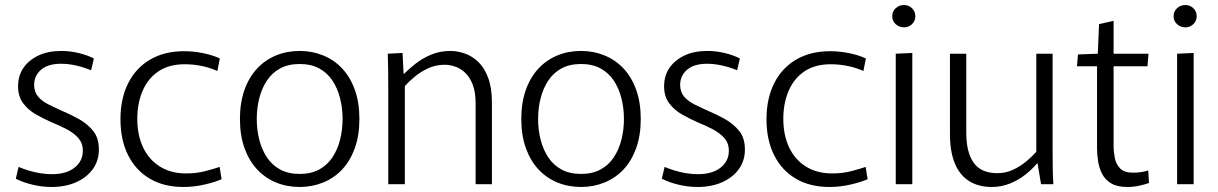

<svg xmlns="http://www.w3.org/2000/svg" viewBox="-20 -734 4853 765"><path d="M185 11Q148 11 110 2Q72 -7 43 -22L54 -69Q70 -62 92.5 -55Q115 -48 139 -44Q163 -40 187 -40Q244 -40 277 -66Q310 -92 310 -133Q310 -164 291.5 -184.5Q273 -205 245 -219.5Q217 -234 185 -247Q153 -261 122.5 -278.5Q92 -296 72 -323Q52 -350 52 -390Q52 -432 73 -463Q94 -494 132.5 -512.5Q171 -531 224 -531Q260 -531 294.5 -522.5Q329 -514 354 -501L343 -454Q329 -460 309.5 -466Q290 -472 268.5 -476Q247 -480 224 -480Q171 -480 143.5 -456Q116 -432 116 -396Q116 -368 131.5 -349.5Q147 -331 173 -318Q199 -305 228 -292Q262 -278 295.5 -259Q329 -240 351.5 -212Q374 -184 374 -138Q374 -94 350 -60.5Q326 -27 283.5 -8Q241 11 185 11Z M711 11Q633 11 577 -22Q521 -55 490.5 -115.5Q460 -176 460 -259Q460 -341 490.5 -402Q521 -463 578 -496.5Q635 -530 714 -530Q750 -530 788 -522.5Q826 -515 856 -501L846 -451Q821 -463 786.5 -470.5Q752 -478 716 -478Q653 -478 611 -449.5Q569 -421 548 -371.5Q527 -322 527 -261Q527 -196 550 -147Q573 -98 617 -70.5Q661 -43 721 -43Q764 -43 799.5 -52.5Q835 -62 855 -69L863 -20Q839 -9 796.5 1Q754 11 711 11Z M1174 11Q1123 11 1079.5 -7Q1036 -25 1004 -59.5Q972 -94 954 -144.5Q936 -195 936 -260Q936 -325 954 -375.5Q972 -426 1004 -460.5Q1036 -495 1079.5 -513Q1123 -531 1174 -531Q1224 -531 1268 -513Q1312 -495 1344 -460.5Q1376 -426 1394 -375.5Q1412 -325 1412 -260Q1412 -195 1394 -144.5Q1376 -94 1344 -59.5Q1312 -25 1268 -7Q1224 11 1174 11ZM1174 -41Q1219 -41 1251.5 -58.5Q1284 -76 1304.5 -107Q1325 -138 1335 -177.5Q1345 -217 1345 -260Q1345 -303 1335 -342.5Q1325 -382 1304.5 -413Q1284 -444 1251.5 -461.5Q1219 -479 1174 -479Q1129 -479 1096.5 -461.5Q1064 -444 1043.5 -413Q1023 -382 1013 -342.5Q1003 -303 1003 -260Q1003 -217 1013 -177.5Q1023 -138 1043.5 -107Q1064 -76 1096.5 -58.5Q1129 -41 1174 -41Z M1527 -384Q1527 -424 1526.5 -456.5Q1526 -489 1525 -520L1584 -523L1588 -440H1590Q1609 -459 1635.5 -480Q1662 -501 1697 -516Q1732 -531 1775 -531Q1804 -531 1833 -520.5Q1862 -510 1886 -487Q1910 -464 1925 -424Q1940 -384 1940 -326V0H1875V-322Q1875 -368 1863 -398Q1851 -428 1832.5 -445Q1814 -462 1792.5 -469Q1771 -476 1752 -476Q1716 -476 1686 -462Q1656 -448 1632.5 -428.5Q1609 -409 1593 -391V0H1527Z M2295 11Q2244 11 2200.5 -7Q2157 -25 2125 -59.5Q2093 -94 2075 -144.5Q2057 -195 2057 -260Q2057 -325 2075 -375.5Q2093 -426 2125 -460.5Q2157 -495 2200.5 -513Q2244 -531 2295 -531Q2345 -531 2389 -513Q2433 -495 2465 -460.5Q2497 -426 2515 -375.5Q2533 -325 2533 -260Q2533 -195 2515 -144.5Q2497 -94 2465 -59.5Q2433 -25 2389 -7Q2345 11 2295 11ZM2295 -41Q2340 -41 2372.5 -58.5Q2405 -76 2425.5 -107Q2446 -138 2456 -177.5Q2466 -217 2466 -260Q2466 -303 2456 -342.5Q2446 -382 2425.5 -413Q2405 -444 2372.5 -461.5Q2340 -479 2295 -479Q2250 -479 2217.5 -461.5Q2185 -444 2164.5 -413Q2144 -382 2134 -342.5Q2124 -303 2124 -260Q2124 -217 2134 -177.5Q2144 -138 2164.5 -107Q2185 -76 2217.5 -58.5Q2250 -41 2295 -41Z M2759 11Q2722 11 2684 2Q2646 -7 2617 -22L2628 -69Q2644 -62 2666.5 -55Q2689 -48 2713 -44Q2737 -40 2761 -40Q2818 -40 2851 -66Q2884 -92 2884 -133Q2884 -164 2865.5 -184.5Q2847 -205 2819 -219.5Q2791 -234 2759 -247Q2727 -261 2696.5 -278.5Q2666 -296 2646 -323Q2626 -350 2626 -390Q2626 -432 2647 -463Q2668 -494 2706.5 -512.5Q2745 -531 2798 -531Q2834 -531 2868.5 -522.5Q2903 -514 2928 -501L2917 -454Q2903 -460 2883.5 -466Q2864 -472 2842.5 -476Q2821 -480 2798 -480Q2745 -480 2717.5 -456Q2690 -432 2690 -396Q2690 -368 2705.5 -349.5Q2721 -331 2747 -318Q2773 -305 2802 -292Q2836 -278 2869.5 -259Q2903 -240 2925.5 -212Q2948 -184 2948 -138Q2948 -94 2924 -60.5Q2900 -27 2857.5 -8Q2815 11 2759 11Z M3285 11Q3207 11 3151 -22Q3095 -55 3064.5 -115.5Q3034 -176 3034 -259Q3034 -341 3064.5 -402Q3095 -463 3152 -496.5Q3209 -530 3288 -530Q3324 -530 3362 -522.5Q3400 -515 3430 -501L3420 -451Q3395 -463 3360.5 -470.5Q3326 -478 3290 -478Q3227 -478 3185 -449.5Q3143 -421 3122 -371.5Q3101 -322 3101 -261Q3101 -196 3124 -147Q3147 -98 3191 -70.5Q3235 -43 3295 -43Q3338 -43 3373.5 -52.5Q3409 -62 3429 -69L3437 -20Q3413 -9 3370.5 1Q3328 11 3285 11Z M3549 -520 3615 -523V0H3549ZM3582 -625Q3563 -625 3549 -637.5Q3535 -650 3535 -669Q3535 -689 3549 -701.5Q3563 -714 3582 -714Q3600 -714 3613.5 -701.5Q3627 -689 3627 -669Q3627 -650 3613.5 -637.5Q3600 -625 3582 -625Z M3932 11Q3878 11 3840.5 -13Q3803 -37 3784 -84Q3765 -131 3765 -200V-520H3830V-205Q3830 -127 3859.5 -85.5Q3889 -44 3954 -44Q3987 -44 4016 -57.5Q4045 -71 4068.5 -90.5Q4092 -110 4109 -129V-520H4174V-136Q4174 -96 4174.5 -63.5Q4175 -31 4177 0H4128L4114 -83H4112Q4094 -61 4066.5 -39Q4039 -17 4004.5 -3Q3970 11 3932 11Z M4472 11Q4432 11 4408 -3Q4384 -17 4372 -40Q4360 -63 4355.5 -90Q4351 -117 4351 -144V-470H4271L4275 -517L4354 -520L4359 -638L4417 -651V-520H4556L4552 -470H4417V-153Q4417 -129 4422 -104Q4427 -79 4443.5 -62.5Q4460 -46 4495 -46Q4512 -46 4528 -48.5Q4544 -51 4555 -55L4558 -5Q4542 1 4519 6Q4496 11 4472 11Z M4670 -520 4736 -523V0H4670ZM4703 -625Q4684 -625 4670 -637.5Q4656 -650 4656 -669Q4656 -689 4670 -701.5Q4684 -714 4703 -714Q4721 -714 4734.5 -701.5Q4748 -689 4748 -669Q4748 -650 4734.5 -637.5Q4721 -625 4703 -625Z"/></svg>

Font: Murecho Thin Light
Style: Regular
Weight: 300
Version: Version 1.010